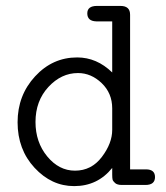

<svg xmlns="http://www.w3.org/2000/svg" viewBox="-20 -631 565 655"><path d="M40 -213.9Q40 -305.7 99.6 -370.4Q159.2 -435.1 243.2 -435.1Q310.1 -435.1 362.8 -383.8V-558.1H308.1Q277.8 -559.1 277.8 -585.4Q277.8 -610.8 311 -610.8H391.1Q424.3 -610.8 423.8 -580.1V-53.2H478Q508.8 -53.2 508.8 -26.9Q508.8 0 476.1 0H396Q379.9 0 372.6 -6.6Q365.2 -13.2 364 -18.6Q362.8 -23.9 362.8 -35.2V-58.1Q313 3.9 232.9 3.9Q155.8 3.9 97.9 -58.6Q40 -121.1 40 -213.9ZM101.1 -214.8Q101.1 -146 141.1 -97.4Q181.2 -48.8 235.8 -48.8Q292 -48.8 327.4 -95.5Q362.8 -142.1 362.8 -188V-261.2Q362.8 -313 326.9 -347.4Q291 -381.8 246.1 -381.8Q189 -381.8 145 -334.2Q101.1 -286.6 101.1 -214.8Z"/></svg>

Font: CMU Typewriter Text
Style: Light
Weight: 200
Version: Version 0.7.0